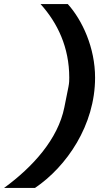

<svg xmlns="http://www.w3.org/2000/svg" viewBox="-148 -780 521 937"><path d="M316 -401C316 -547 254 -681 183 -760H50C133 -668 190 -549 190 -401C190 -389 190 -376 186 -356L166 -256C135 -101 12 35 -128 137H23C177 33 316 -169 316 -401Z"/></svg>

Font: LVC Sans
Style: Bold Italic
Weight: 700
Italic angle: -11.31°
Designer: Mike Abbink, Paul van der Laan, Pieter van Rosmalen
Foundry: Bold Monday
Version: Version 3.0